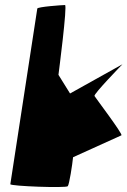

<svg xmlns="http://www.w3.org/2000/svg" viewBox="-20 -745 506 762"><path d="M21 -14C20 -6 243 2 249 -6C255 -13 267 -91 270 -121L462 -208C468 -213 359 -357 355 -364C351 -372 466 -490 466 -490L258 -374L212 -448C213 -456 248 -725 238 -725C227 -725 129 -718 128 -711Z"/></svg>

Font: Ampere
Style: SuCndIta
Weight: 400
Version: Version 1